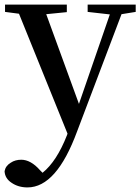

<svg xmlns="http://www.w3.org/2000/svg" viewBox="-23 -546 613 839"><path d="M97 273C182 273 254 191 314 28L508 -484L570 -494V-526H360V-494L457 -483L322 -92L179 -484L269 -493V-526H-1V-494L60 -486L272 38L270 44C240 121 204 176 163 209L152 198C125 167 97 152 70 152C53 152 37 156 24 165C9 174 0 186 -3 202C-2 223 8 240 28 253C47 266 70 273 97 273Z"/></svg>

Font: AllPunType SemiBold
Style: Regular
Weight: 600
Version: 1.0